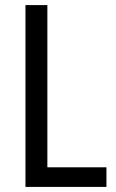

<svg xmlns="http://www.w3.org/2000/svg" viewBox="-20 -734 457 754"><path d="M80 0H398V-77H166V-714H80Z"/></svg>

Font: Noto Sans Sinhala Condensed
Style: Regular
Weight: 400
Width: 3
Designer: Jelle Bosma - Monotype Design Team
Foundry: Monotype Imaging Inc.
Version: Version 2.006